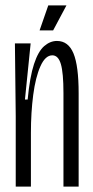

<svg xmlns="http://www.w3.org/2000/svg" viewBox="-20 -688 342 708"><path d="M38 0V-260L35 -528H93L72 -321H82Q90 -405 105.5 -452Q121 -499 143 -518Q165 -537 190 -537Q232 -537 251 -491Q270 -445 270 -344V0H214V-345Q214 -419 204.5 -451.5Q195 -484 173 -484Q147 -484 129 -443.5Q111 -403 102.5 -338Q94 -273 94 -198V0ZM176 -576H126L158 -668H225Z"/></svg>

Font: Bricolage Grotesque 96pt Condensed ExtraLight
Style: Regular
Weight: 200
Width: 3
Designer: Mathieu Triay
Foundry: Atelier Triay
Version: Version 1.001; ttfautohint (v1.8.4.7-5d5b);gftools[0.9.33.de